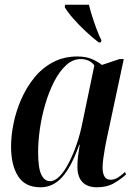

<svg xmlns="http://www.w3.org/2000/svg" viewBox="-20 -786 578 816"><path d="M152 10Q87 10 57 -37Q27 -84 27 -163Q27 -209 37.5 -261Q48 -313 70 -363.5Q92 -414 125.5 -455.5Q159 -497 205 -521.5Q251 -546 309 -546Q345 -546 370.5 -535Q396 -524 413 -510L488 -535H506L433 -193Q430 -179 426 -157Q422 -135 419 -112.5Q416 -90 416 -75Q416 -22 450 -22Q466 -22 480.5 -31Q495 -40 511 -55L516 -45Q496 -26 465.5 -8Q435 10 392 10Q352 10 330.5 -12Q309 -34 309 -78Q309 -102 312 -124Q315 -146 319 -171H317Q283 -76 244 -33Q205 10 152 10ZM193 -16Q213 -16 233.5 -37Q254 -58 272.5 -94Q291 -130 306 -173.5Q321 -217 330 -263L381 -508Q371 -522 355.5 -528.5Q340 -535 323 -535Q289 -535 260.5 -508.5Q232 -482 210 -439Q188 -396 172.5 -343.5Q157 -291 149.5 -238Q142 -185 142 -140Q142 -72 155.5 -44Q169 -16 193 -16ZM399 -606Q373 -626 344 -653Q315 -680 291 -707.5Q267 -735 255 -756L257 -766H358Q363 -744 372 -716Q381 -688 391 -661Q401 -634 411 -615L409 -606Z"/></svg>

Font: Noto Serif Display Condensed SemiBold
Style: Italic
Weight: 600
Width: 3
Italic angle: -12°
Designer: Monotype Design Team
Foundry: Monotype Imaging Inc.
Version: Version 2.009